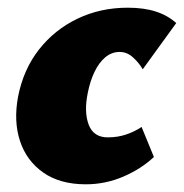

<svg xmlns="http://www.w3.org/2000/svg" viewBox="-20 -463 478 499"><path d="M203 16Q136 16 92.5 -14.5Q49 -45 32 -96.5Q15 -148 27 -212Q41 -283 81.5 -334.5Q122 -386 181.5 -414.5Q241 -443 312 -443Q354 -443 385 -433Q416 -423 438 -403L351 -283Q341 -300 325.5 -314Q310 -328 291 -328Q270 -328 253.5 -314Q237 -300 225.5 -276Q214 -252 208 -221Q198 -172 210.5 -139Q223 -106 260 -106Q286 -106 308 -113.5Q330 -121 348 -133L380 -55Q347 -24 300.5 -4Q254 16 203 16Z"/></svg>

Font: Ysabeau Infant Black
Style: Italic
Weight: 900
Italic angle: -12°
Designer: Christian Thalmann (Catharsis Fonts)
Version: Version 2.001;gftools[0.9.30]; featfreeze: ss01,ss02,lnum